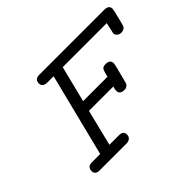

<svg xmlns="http://www.w3.org/2000/svg" viewBox="-125 -837 1063 1063"><g transform="rotate(-45 406.5 -305.5)"><path d="M95.2 -28.8Q95.2 -61 128.9 -62H195.8L317.9 -548.8H270Q231.9 -548.8 231.9 -578.1Q231.9 -610.8 268.1 -610.8Q268.6 -610.8 269 -610.8H775.9Q813 -610.8 813 -582Q813 -574.2 800.5 -524.7Q788.1 -475.1 786.1 -471.2Q777.3 -454.1 753.9 -454.1Q739.7 -454.1 729.5 -462.6Q719.2 -471.2 719.2 -482.9Q719.2 -485.8 733.9 -548.8H389.2L335.9 -335.9H526.9Q534.7 -372.1 541.7 -382.6Q548.8 -393.1 567.9 -393.1H568.8Q604 -393.1 604.5 -363.8Q604.5 -354 576.2 -248Q574.2 -239.3 572.3 -234.6Q570.3 -230 562.3 -223.9Q554.2 -217.8 542 -217.8H541Q505.9 -217.8 505.9 -247.1Q505.9 -256.8 511.2 -274.9H320.8L268.1 -62H342.8Q377 -62 377 -33.2Q377 -26.4 375 -19.8Q373 -13.2 364 -6.6Q355 0 340.8 0H128.9Q95.2 0 95.2 -28.8Z"/></g></svg>

Font: CMU Typewriter Text Variable Width
Style: Italic
Weight: 500
Italic angle: -14.04°
Version: Version 0.7.0